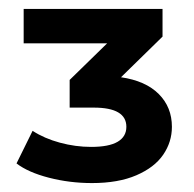

<svg xmlns="http://www.w3.org/2000/svg" viewBox="-20 -703 435 430"><path d="M365 -419Q365 -385 345.5 -356.5Q326 -328 285.5 -310.5Q245 -293 186 -293Q136 -293 89.5 -305Q43 -317 17 -337L53 -410Q79 -393 114 -383.5Q149 -374 184 -374Q224 -374 243.5 -385.5Q263 -397 263 -419Q263 -462 190 -462H136V-524L220 -606H33V-683H344V-621L251 -530Q306 -522 335.5 -492.5Q365 -463 365 -419Z"/></svg>

Font: Montserrat Ace
Style: Bold
Weight: 700
Designer: Julieta Ulanovsky
Foundry: Julieta Ulanovsky
Version: Version 1